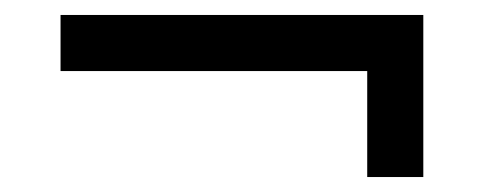

<svg xmlns="http://www.w3.org/2000/svg" viewBox="-20 -387 640 254"><path d="M60.1 -293V-367.2H540V-152.8H465.8V-293Z"/></svg>

Font: TASA Orbiter Text
Style: Regular
Weight: 400
Designer: Weizhong Zhang
Version: Version 1.000;Glyphs 3.1.2 (3151)